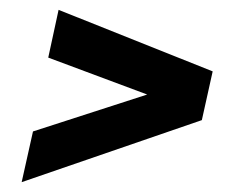

<svg xmlns="http://www.w3.org/2000/svg" viewBox="-20 -448 482 390"><path d="M24 -78 47 -181 279 -256 78 -331 99 -428 412 -303 390 -204Z"/></svg>

Font: Saira ExtraCondensed
Style: Bold Italic
Weight: 700
Width: 2
Italic angle: -12°
Designer: Hector Gatti with collaboration of the Omnibus-Type team
Foundry: Omnibus-Type
Version: Version 1.101